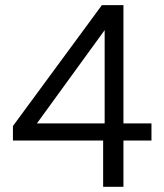

<svg xmlns="http://www.w3.org/2000/svg" viewBox="-20 -719 633 739"><path d="M377 0V-178.2H29.8V-233.9L372.1 -699.2H455.1V-244.1H563V-178.2H455.1V0ZM122.1 -244.1H382.8V-603Z"/></svg>

Font: Prompt Light
Style: Regular
Weight: 300
Designer: Katatrad Team
Foundry: CadsonDemak
Version: Version 1.000;PS 001.000;hotconv 1.0.88;makeotf.lib2.5.64775